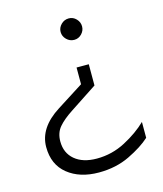

<svg xmlns="http://www.w3.org/2000/svg" viewBox="-107 -618 733 865"><g transform="rotate(-15 259.5 -185.0)"><path d="M295 -538Q315 -538 329.5 -523Q344 -508 344 -488Q344 -468 329.5 -453Q315 -438 295 -438Q274 -438 259 -453Q244 -468 244 -488Q244 -508 259 -523Q274 -538 295 -538ZM248 168Q159 168 103 123Q47 78 47 -4Q47 -94 148 -158L272 -237V-315H329V-216L203 -133Q160 -105 137.5 -78.5Q115 -52 115 -12Q115 42 152.5 73.5Q190 105 255 105Q326 105 388.5 72Q451 39 493 -2V72Q456 106 392 137Q328 168 248 168Z"/></g></svg>

Font: Roundo
Style: Regular
Weight: 400
Designer: Namrata Goyal (Gurmukhi), Shiva Nallaperumal (Latin)
Foundry: Indian Type Foundry
Version: Version 1.000;PS 1.0;hotconv 1.0.88;makeotf.lib2.5.647800